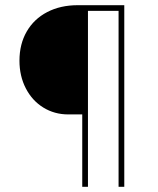

<svg xmlns="http://www.w3.org/2000/svg" viewBox="-20 -720 610 740"><path d="M297 -291 308 -279H243Q190 -279 147 -305.5Q104 -332 79.5 -379.5Q55 -427 55 -486Q55 -550 83 -598.5Q111 -647 162 -673.5Q213 -700 280 -700H459V0H437V-690L448 -678H308L319 -690V0H297Z"/></svg>

Font: Easer Grotesk Variable
Style: Regular
Weight: 400
Designer: Boardeaser, Bonnie Shaver-Troup, Thomas Jockin
Foundry: Lexend
Version: Version 1.001;Glyphs 3.1.2 (3151)